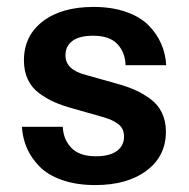

<svg xmlns="http://www.w3.org/2000/svg" viewBox="-20 -530 552 560"><path d="M194.8 -212.9Q162.6 -221.7 139.2 -231.9Q115.7 -242.2 94 -258.3Q72.3 -274.4 61 -298.6Q49.8 -322.8 49.8 -354Q49.8 -425.3 104.5 -467.5Q159.2 -509.8 252.9 -509.8Q306.2 -509.8 347.4 -495.4Q388.7 -481 413.1 -456.3Q437.5 -431.6 450.2 -402.3Q462.9 -373 464.8 -339.8H346.2Q345.2 -377.4 322.3 -401.6Q299.3 -425.8 252 -425.8Q211.4 -425.8 191.2 -410.6Q170.9 -395.5 170.9 -368.2Q170.9 -326.2 231.9 -311L316.9 -287.1Q349.1 -278.3 372.6 -268.1Q396 -257.8 418.2 -241.7Q440.4 -225.6 452.1 -201.4Q463.9 -177.2 463.9 -146Q463.9 -74.7 407.7 -32.5Q351.6 9.8 257.8 9.8Q204.1 9.8 162.6 -4.4Q121.1 -18.6 96.4 -43.2Q71.8 -67.9 58.8 -97.2Q45.9 -126.5 43.9 -160.2H163.1Q164.6 -123.5 188 -98.9Q211.4 -74.2 259.8 -74.2Q299.8 -74.2 320.8 -89.6Q341.8 -105 341.8 -131.8Q341.8 -154.8 325.4 -167.7Q309.1 -180.7 278.8 -189Z"/></svg>

Font: TASA Orbiter Text SemiBold
Style: Regular
Weight: 600
Designer: Weizhong Zhang
Version: Version 1.000;Glyphs 3.1.2 (3151)